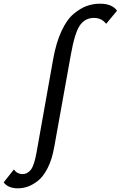

<svg xmlns="http://www.w3.org/2000/svg" viewBox="-158 -731 654 1040"><path d="M-61 289Q-114 289 -138 257L-83 187Q-65 212 -35 212Q-10 212 9 188.5Q28 165 41 89L130 -411Q146 -500 175 -562.5Q204 -625 240.5 -655.5Q277 -686 311.5 -698.5Q346 -711 384 -711Q449 -711 476 -673L417 -602Q392 -634 351 -634Q303 -634 275 -594Q247 -554 226 -436L136 64Q124 133 99.5 180.5Q75 228 45.5 250Q16 272 -9.5 280.5Q-35 289 -61 289Z"/></svg>

Font: EauTestInfant Semibold
Style: Italic
Weight: 600
Italic angle: -12°
Designer: Christian Thalmann (Catharsis Fonts)
Version: Version 0.001;PS 000.001;hotconv 1.0.88;makeotf.lib2.5.64775